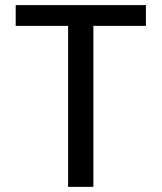

<svg xmlns="http://www.w3.org/2000/svg" viewBox="-20 -726 628 746"><path d="M244.6 0V-625.5H41V-706.1H546.9V-625.5H342.8V0Z"/></svg>

Font: Monda
Style: Regular
Weight: 400
Designer: Vernon Adams
Foundry: Vernon Adams
Version: Version 2.100; ttfautohint (v1.8.3)